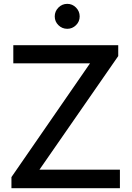

<svg xmlns="http://www.w3.org/2000/svg" viewBox="-20 -987 690 1007"><path d="M333 -835.9Q305.7 -835.9 286.4 -855Q267.1 -874 267.1 -900.9Q267.1 -927.7 286.4 -947.3Q305.7 -966.8 333 -966.8Q359.4 -966.8 378.7 -947.3Q397.9 -927.7 397.9 -900.9Q397.9 -874 378.7 -855Q359.4 -835.9 333 -835.9ZM608.9 -97.2V0H40V-58.1L452.1 -654.8H49.8V-750H600.1V-692.9L187 -97.2Z"/></svg>

Font: Oakes Grotesk Medium
Style: Regular
Weight: 500
Designer: Samuel Oakes
Foundry: Samuel Oakes
Version: Version 1.000;PS 001.000;hotconv 1.0.88;makeotf.lib2.5.64775